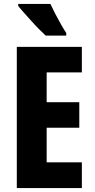

<svg xmlns="http://www.w3.org/2000/svg" viewBox="-20 -951 479 971"><path d="M394 0H65V-714H394V-585H216V-434H381V-305H216V-130H394ZM235 -931Q244 -911 259 -882Q274 -853 289.5 -826Q305 -799 315 -784V-771H211Q198 -783 178.5 -802.5Q159 -822 138.5 -845Q118 -868 100 -888Q82 -908 72 -921V-931Z"/></svg>

Font: Noto Sans Malayalam ExtraCondensed ExtraBold
Style: Regular
Weight: 800
Width: 2
Designer: Jelle Bosma - Monotype Design Team
Foundry: Monotype Imaging Inc.
Version: Version 2.104; ttfautohint (v1.8.4.7-5d5b)